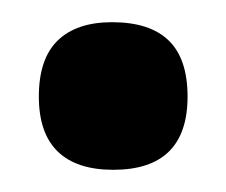

<svg xmlns="http://www.w3.org/2000/svg" viewBox="-20 -141 204 173"><path d="M82 12Q49 12 32 -4.5Q15 -21 15 -54Q15 -88 32 -104.5Q49 -121 81 -121Q115 -121 132 -104.5Q149 -88 149 -54Q149 12 82 12Z"/></svg>

Font: Bricolage Grotesque SemiCondensed Medium
Style: Regular
Weight: 500
Width: 4
Designer: Mathieu Triay
Foundry: Atelier Triay
Version: Version 1.001;gftools[0.9.33.dev8+g029e19f]